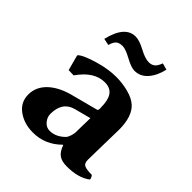

<svg xmlns="http://www.w3.org/2000/svg" viewBox="-180 -750 876 876"><g transform="rotate(45 258.0 -311.5)"><path d="M318.8 -590.8Q335.9 -590.8 347.4 -599.4Q358.9 -607.9 368.2 -632.8L399.9 -624Q388.7 -575.2 362.8 -546.1Q336.9 -517.1 299.8 -517.1Q278.8 -517.1 240.5 -538.1Q202.1 -559.1 182.1 -559.1Q161.1 -559.1 150.1 -549.6Q139.2 -540 132.8 -516.1L100.1 -522.9Q126 -631.8 193.8 -631.8Q218.8 -631.8 256.8 -611.3Q294.9 -590.8 318.8 -590.8ZM311 -222.2 231 -201.2Q168 -184.1 168 -106.9Q168 -85.9 183.1 -67.9Q198.2 -49.8 220.2 -49.8Q260.3 -49.8 293.9 -84Q298.8 -88.9 304 -104Q309.1 -119.1 309.1 -128.9ZM437 -80.1Q437 -57.1 450.4 -50.5Q463.9 -43.9 498 -43.9Q505.9 -37.1 507.8 -22.9Q464.8 10.3 389.2 9.8Q356.9 9.8 338.9 -3.7Q320.8 -17.1 310.1 -47.9H308.1Q250 10.3 170.9 9.8Q114.7 9.8 74.5 -19.5Q34.2 -48.8 34.2 -98.1Q34.2 -148.9 74.7 -186Q115.2 -223.1 188 -240.2L305.2 -271Q311 -272.9 311 -283.2Q311 -339.4 293.9 -362.1Q276.9 -384.8 242.2 -384.8Q173.3 -384.8 119.1 -306.2L85.9 -307.1L65.9 -381.8L68.8 -386.2Q88.9 -403.3 149.4 -421.1Q210 -439 261.2 -439Q301.3 -439 340.1 -429Q378.9 -418.9 400.9 -398.9Q440.9 -362.8 440.9 -276.9Q440.9 -273.9 439 -185.5Q437 -97.2 437 -80.1Z"/></g></svg>

Font: Linux Biolinum
Style: Bold
Weight: 700
Designer: Philipp H. Poll
Foundry: Philipp H. Poll
Version: Version 1.3.2 ; ttfautohint (v0.9)